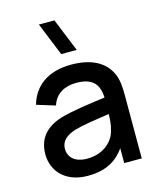

<svg xmlns="http://www.w3.org/2000/svg" viewBox="-120 -879 809 979"><g transform="rotate(-15 285.0 -390.0)"><path d="M332.5 -620 261.5 -795H179.5L250.5 -620ZM222.5 15C310 15 372.5 -15 417 -78.5V0H509.5V-332.5C509.5 -377.5 507.5 -416.5 490.5 -452C457 -523 382 -555 285.5 -555C160.5 -555 85.5 -496 59.5 -403.5L157 -373.5C175.5 -433.5 227.5 -458.5 284.5 -458.5C369 -458.5 403 -423.5 406.5 -349C319 -337 230 -325.5 167.5 -307C84 -280.5 40 -228.5 40 -147C40 -59 103 15 222.5 15ZM241 -70.5C174 -70.5 143.5 -106 143.5 -148C143.5 -190.5 175 -213.5 218 -228C263.5 -241.5 324 -250 405.5 -262C405 -236.5 403 -202.5 394.5 -177.5C382.5 -125 330 -70.5 241 -70.5Z"/></g></svg>

Font: Manrope SemiBold
Style: Regular
Weight: 600
Designer: Mikhail Sharanda
Foundry: Mikhail Sharanda
Version: Version 4.505